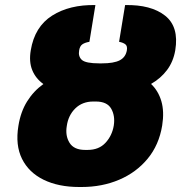

<svg xmlns="http://www.w3.org/2000/svg" viewBox="-20 -742 737 772"><path d="M379.3 -487.2H389.2Q437.9 -487.2 461.6 -499.6Q485.4 -512.1 490.1 -539.8Q492.9 -556.8 484.2 -563.7Q475.5 -570.7 458.8 -573.9L483 -721.6Q587 -723.7 643.6 -679.2Q700.3 -634.6 684.7 -539.8Q676.8 -494 651.6 -460.4Q626.4 -426.8 587.4 -404.5Q616.8 -376.4 628.9 -334.7Q641 -293 632.1 -237.2Q619.3 -159.1 573.7 -103.9Q528.1 -48.7 459.3 -19.4Q390.6 9.9 308.2 9.9H298.3Q215.2 9.9 155.5 -19.2Q95.9 -48.3 68.5 -103.3Q41.2 -158.4 54 -235.8Q62.9 -292.3 89 -334.2Q115.1 -376.1 154.5 -404.1Q123.2 -426.5 109.6 -460.2Q95.9 -494 103.7 -539.8Q119.3 -634.6 189.6 -679.2Q259.9 -723.7 363.6 -721.6L339.5 -573.9Q321 -570.7 311.1 -563.7Q301.1 -556.8 298.3 -539.8Q293.7 -515.3 309.1 -501.2Q324.6 -487.2 379.3 -487.2ZM365.1 -333.8H355.1Q311.1 -333.8 282.8 -306.1Q254.6 -278.4 248.6 -235.8Q241.8 -196.4 259.6 -167.8Q277.3 -139.2 322.4 -139.2H332.4Q377.8 -139.2 404.3 -168Q430.8 -196.7 437.5 -237.2Q443.5 -276.6 427 -305.2Q410.5 -333.8 365.1 -333.8Z"/></svg>

Font: Inter UI Black
Style: Italic
Weight: 900
Italic angle: -9.39999°
Designer: Rasmus Andersson
Foundry: rsms
Version: 3.2;8d6f07862